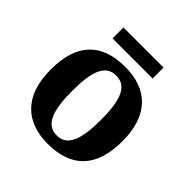

<svg xmlns="http://www.w3.org/2000/svg" viewBox="-184 -829 982 982"><g transform="rotate(45 307.0 -337.5)"><path d="M158 -606H448V-685H158ZM305 10C476 10 566 -82 566 -270C566 -458 468 -549 308 -549C136 -549 47 -458 47 -270C47 -82 145 10 305 10ZM307 -53C230 -53 202 -128 202 -270C202 -413 229 -485 306 -485C383 -485 411 -413 411 -270C411 -128 384 -53 307 -53Z"/></g></svg>

Font: Noto Serif Georgian Bold
Style: Regular
Weight: 700
Designer: Monotype Design Team, Akaki Razmadze
Foundry: Google LLC
Version: Version 2.003